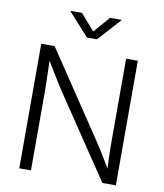

<svg xmlns="http://www.w3.org/2000/svg" viewBox="-99 -1024 942 1104"><g transform="rotate(10 371.5 -471.5)"><path d="M89.4 0V-727.5H167.5L499.5 -231.4Q513.2 -211.4 529.8 -184.8Q546.4 -158.2 564.9 -127.7Q583.5 -97.2 601.1 -64.5L590.8 -60.5Q588.9 -93.3 587.4 -126.5Q585.9 -159.7 585.4 -189.2Q585 -218.8 585 -240.7V-727.5H653.3V0H574.7L264.6 -461.4Q248 -486.3 229.7 -514.9Q211.4 -543.5 189.7 -579.6Q168 -615.7 139.6 -662.1L152.3 -667.5Q153.8 -622.6 155 -583.7Q156.2 -544.9 157 -514.2Q157.7 -483.4 157.7 -461.9V0ZM289.1 -942.9 371.6 -848.6 453.1 -942.9H520V-939.9L400.4 -808.1H341.8L223.1 -939.9V-942.9Z"/></g></svg>

Font: Inter 20pt Light
Style: Regular
Weight: 300
Version: Version 4.001;git-66647c0bb